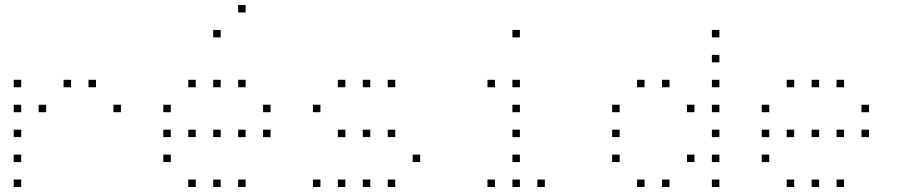

<svg xmlns="http://www.w3.org/2000/svg" viewBox="-20 -785 3640 770"><path d="M36 -465Q35 -465 35 -465Q35 -465 35 -464V-436Q35 -435 35 -435Q35 -435 36 -435H64Q65 -435 65 -435Q65 -435 65 -436V-464Q65 -465 65 -465Q65 -465 64 -465ZM236 -465Q235 -465 235 -465Q235 -465 235 -464V-436Q235 -435 235 -435Q235 -435 236 -435H264Q265 -435 265 -435Q265 -435 265 -436V-464Q265 -465 265 -465Q265 -465 264 -465ZM336 -465Q335 -465 335 -465Q335 -465 335 -464V-436Q335 -435 335 -435Q335 -435 336 -435H364Q365 -435 365 -435Q365 -435 365 -436V-464Q365 -465 365 -465Q365 -465 364 -465ZM36 -365Q35 -365 35 -365Q35 -365 35 -364V-336Q35 -335 35 -335Q35 -335 36 -335H64Q65 -335 65 -335Q65 -335 65 -336V-364Q65 -365 65 -365Q65 -365 64 -365ZM136 -365Q135 -365 135 -365Q135 -365 135 -364V-336Q135 -335 135 -335Q135 -335 136 -335H164Q165 -335 165 -335Q165 -335 165 -336V-364Q165 -365 165 -365Q165 -365 164 -365ZM436 -365Q435 -365 435 -365Q435 -365 435 -364V-336Q435 -335 435 -335Q435 -335 436 -335H464Q465 -335 465 -335Q465 -335 465 -336V-364Q465 -365 465 -365Q465 -365 464 -365ZM36 -265Q35 -265 35 -265Q35 -265 35 -264V-236Q35 -235 35 -235Q35 -235 36 -235H64Q65 -235 65 -235Q65 -235 65 -236V-264Q65 -265 65 -265Q65 -265 64 -265ZM36 -165Q35 -165 35 -165Q35 -165 35 -164V-136Q35 -135 35 -135Q35 -135 36 -135H64Q65 -135 65 -135Q65 -135 65 -136V-164Q65 -165 65 -165Q65 -165 64 -165ZM36 -65Q35 -65 35 -65Q35 -65 35 -64V-36Q35 -35 35 -35Q35 -35 36 -35H64Q65 -35 65 -35Q65 -35 65 -36V-64Q65 -65 65 -65Q65 -65 64 -65Z M936 -765Q935 -765 935 -765Q935 -765 935 -764V-736Q935 -735 935 -735Q935 -735 936 -735H964Q965 -735 965 -735Q965 -735 965 -736V-764Q965 -765 965 -765Q965 -765 964 -765ZM836 -665Q835 -665 835 -665Q835 -665 835 -664V-636Q835 -635 835 -635Q835 -635 836 -635H864Q865 -635 865 -635Q865 -635 865 -636V-664Q865 -665 865 -665Q865 -665 864 -665ZM736 -465Q735 -465 735 -465Q735 -465 735 -464V-436Q735 -435 735 -435Q735 -435 736 -435H764Q765 -435 765 -435Q765 -435 765 -436V-464Q765 -465 765 -465Q765 -465 764 -465ZM836 -465Q835 -465 835 -465Q835 -465 835 -464V-436Q835 -435 835 -435Q835 -435 836 -435H864Q865 -435 865 -435Q865 -435 865 -436V-464Q865 -465 865 -465Q865 -465 864 -465ZM936 -465Q935 -465 935 -465Q935 -465 935 -464V-436Q935 -435 935 -435Q935 -435 936 -435H964Q965 -435 965 -435Q965 -435 965 -436V-464Q965 -465 965 -465Q965 -465 964 -465ZM636 -365Q635 -365 635 -365Q635 -365 635 -364V-336Q635 -335 635 -335Q635 -335 636 -335H664Q665 -335 665 -335Q665 -335 665 -336V-364Q665 -365 665 -365Q665 -365 664 -365ZM1036 -365Q1035 -365 1035 -365Q1035 -365 1035 -364V-336Q1035 -335 1035 -335Q1035 -335 1036 -335H1064Q1065 -335 1065 -335Q1065 -335 1065 -336V-364Q1065 -365 1065 -365Q1065 -365 1064 -365ZM636 -265Q635 -265 635 -265Q635 -265 635 -264V-236Q635 -235 635 -235Q635 -235 636 -235H664Q665 -235 665 -235Q665 -235 665 -236V-264Q665 -265 665 -265Q665 -265 664 -265ZM736 -265Q735 -265 735 -265Q735 -265 735 -264V-236Q735 -235 735 -235Q735 -235 736 -235H764Q765 -235 765 -235Q765 -235 765 -236V-264Q765 -265 765 -265Q765 -265 764 -265ZM836 -265Q835 -265 835 -265Q835 -265 835 -264V-236Q835 -235 835 -235Q835 -235 836 -235H864Q865 -235 865 -235Q865 -235 865 -236V-264Q865 -265 865 -265Q865 -265 864 -265ZM936 -265Q935 -265 935 -265Q935 -265 935 -264V-236Q935 -235 935 -235Q935 -235 936 -235H964Q965 -235 965 -235Q965 -235 965 -236V-264Q965 -265 965 -265Q965 -265 964 -265ZM1036 -265Q1035 -265 1035 -265Q1035 -265 1035 -264V-236Q1035 -235 1035 -235Q1035 -235 1036 -235H1064Q1065 -235 1065 -235Q1065 -235 1065 -236V-264Q1065 -265 1065 -265Q1065 -265 1064 -265ZM636 -165Q635 -165 635 -165Q635 -165 635 -164V-136Q635 -135 635 -135Q635 -135 636 -135H664Q665 -135 665 -135Q665 -135 665 -136V-164Q665 -165 665 -165Q665 -165 664 -165ZM736 -65Q735 -65 735 -65Q735 -65 735 -64V-36Q735 -35 735 -35Q735 -35 736 -35H764Q765 -35 765 -35Q765 -35 765 -36V-64Q765 -65 765 -65Q765 -65 764 -65ZM836 -65Q835 -65 835 -65Q835 -65 835 -64V-36Q835 -35 835 -35Q835 -35 836 -35H864Q865 -35 865 -35Q865 -35 865 -36V-64Q865 -65 865 -65Q865 -65 864 -65ZM936 -65Q935 -65 935 -65Q935 -65 935 -64V-36Q935 -35 935 -35Q935 -35 936 -35H964Q965 -35 965 -35Q965 -35 965 -36V-64Q965 -65 965 -65Q965 -65 964 -65Z M1336 -465Q1335 -465 1335 -465Q1335 -465 1335 -464V-436Q1335 -435 1335 -435Q1335 -435 1336 -435H1364Q1365 -435 1365 -435Q1365 -435 1365 -436V-464Q1365 -465 1365 -465Q1365 -465 1364 -465ZM1436 -465Q1435 -465 1435 -465Q1435 -465 1435 -464V-436Q1435 -435 1435 -435Q1435 -435 1436 -435H1464Q1465 -435 1465 -435Q1465 -435 1465 -436V-464Q1465 -465 1465 -465Q1465 -465 1464 -465ZM1536 -465Q1535 -465 1535 -465Q1535 -465 1535 -464V-436Q1535 -435 1535 -435Q1535 -435 1536 -435H1564Q1565 -435 1565 -435Q1565 -435 1565 -436V-464Q1565 -465 1565 -465Q1565 -465 1564 -465ZM1236 -365Q1235 -365 1235 -365Q1235 -365 1235 -364V-336Q1235 -335 1235 -335Q1235 -335 1236 -335H1264Q1265 -335 1265 -335Q1265 -335 1265 -336V-364Q1265 -365 1265 -365Q1265 -365 1264 -365ZM1336 -265Q1335 -265 1335 -265Q1335 -265 1335 -264V-236Q1335 -235 1335 -235Q1335 -235 1336 -235H1364Q1365 -235 1365 -235Q1365 -235 1365 -236V-264Q1365 -265 1365 -265Q1365 -265 1364 -265ZM1436 -265Q1435 -265 1435 -265Q1435 -265 1435 -264V-236Q1435 -235 1435 -235Q1435 -235 1436 -235H1464Q1465 -235 1465 -235Q1465 -235 1465 -236V-264Q1465 -265 1465 -265Q1465 -265 1464 -265ZM1536 -265Q1535 -265 1535 -265Q1535 -265 1535 -264V-236Q1535 -235 1535 -235Q1535 -235 1536 -235H1564Q1565 -235 1565 -235Q1565 -235 1565 -236V-264Q1565 -265 1565 -265Q1565 -265 1564 -265ZM1636 -165Q1635 -165 1635 -165Q1635 -165 1635 -164V-136Q1635 -135 1635 -135Q1635 -135 1636 -135H1664Q1665 -135 1665 -135Q1665 -135 1665 -136V-164Q1665 -165 1665 -165Q1665 -165 1664 -165ZM1236 -65Q1235 -65 1235 -65Q1235 -65 1235 -64V-36Q1235 -35 1235 -35Q1235 -35 1236 -35H1264Q1265 -35 1265 -35Q1265 -35 1265 -36V-64Q1265 -65 1265 -65Q1265 -65 1264 -65ZM1336 -65Q1335 -65 1335 -65Q1335 -65 1335 -64V-36Q1335 -35 1335 -35Q1335 -35 1336 -35H1364Q1365 -35 1365 -35Q1365 -35 1365 -36V-64Q1365 -65 1365 -65Q1365 -65 1364 -65ZM1436 -65Q1435 -65 1435 -65Q1435 -65 1435 -64V-36Q1435 -35 1435 -35Q1435 -35 1436 -35H1464Q1465 -35 1465 -35Q1465 -35 1465 -36V-64Q1465 -65 1465 -65Q1465 -65 1464 -65ZM1536 -65Q1535 -65 1535 -65Q1535 -65 1535 -64V-36Q1535 -35 1535 -35Q1535 -35 1536 -35H1564Q1565 -35 1565 -35Q1565 -35 1565 -36V-64Q1565 -65 1565 -65Q1565 -65 1564 -65Z M2036 -665Q2035 -665 2035 -665Q2035 -665 2035 -664V-636Q2035 -635 2035 -635Q2035 -635 2036 -635H2064Q2065 -635 2065 -635Q2065 -635 2065 -636V-664Q2065 -665 2065 -665Q2065 -665 2064 -665ZM1936 -465Q1935 -465 1935 -465Q1935 -465 1935 -464V-436Q1935 -435 1935 -435Q1935 -435 1936 -435H1964Q1965 -435 1965 -435Q1965 -435 1965 -436V-464Q1965 -465 1965 -465Q1965 -465 1964 -465ZM2036 -465Q2035 -465 2035 -465Q2035 -465 2035 -464V-436Q2035 -435 2035 -435Q2035 -435 2036 -435H2064Q2065 -435 2065 -435Q2065 -435 2065 -436V-464Q2065 -465 2065 -465Q2065 -465 2064 -465ZM2036 -365Q2035 -365 2035 -365Q2035 -365 2035 -364V-336Q2035 -335 2035 -335Q2035 -335 2036 -335H2064Q2065 -335 2065 -335Q2065 -335 2065 -336V-364Q2065 -365 2065 -365Q2065 -365 2064 -365ZM2036 -265Q2035 -265 2035 -265Q2035 -265 2035 -264V-236Q2035 -235 2035 -235Q2035 -235 2036 -235H2064Q2065 -235 2065 -235Q2065 -235 2065 -236V-264Q2065 -265 2065 -265Q2065 -265 2064 -265ZM2036 -165Q2035 -165 2035 -165Q2035 -165 2035 -164V-136Q2035 -135 2035 -135Q2035 -135 2036 -135H2064Q2065 -135 2065 -135Q2065 -135 2065 -136V-164Q2065 -165 2065 -165Q2065 -165 2064 -165ZM1936 -65Q1935 -65 1935 -65Q1935 -65 1935 -64V-36Q1935 -35 1935 -35Q1935 -35 1936 -35H1964Q1965 -35 1965 -35Q1965 -35 1965 -36V-64Q1965 -65 1965 -65Q1965 -65 1964 -65ZM2036 -65Q2035 -65 2035 -65Q2035 -65 2035 -64V-36Q2035 -35 2035 -35Q2035 -35 2036 -35H2064Q2065 -35 2065 -35Q2065 -35 2065 -36V-64Q2065 -65 2065 -65Q2065 -65 2064 -65ZM2136 -65Q2135 -65 2135 -65Q2135 -65 2135 -64V-36Q2135 -35 2135 -35Q2135 -35 2136 -35H2164Q2165 -35 2165 -35Q2165 -35 2165 -36V-64Q2165 -65 2165 -65Q2165 -65 2164 -65Z M2836 -665Q2835 -665 2835 -665Q2835 -665 2835 -664V-636Q2835 -635 2835 -635Q2835 -635 2836 -635H2864Q2865 -635 2865 -635Q2865 -635 2865 -636V-664Q2865 -665 2865 -665Q2865 -665 2864 -665ZM2836 -565Q2835 -565 2835 -565Q2835 -565 2835 -564V-536Q2835 -535 2835 -535Q2835 -535 2836 -535H2864Q2865 -535 2865 -535Q2865 -535 2865 -536V-564Q2865 -565 2865 -565Q2865 -565 2864 -565ZM2536 -465Q2535 -465 2535 -465Q2535 -465 2535 -464V-436Q2535 -435 2535 -435Q2535 -435 2536 -435H2564Q2565 -435 2565 -435Q2565 -435 2565 -436V-464Q2565 -465 2565 -465Q2565 -465 2564 -465ZM2636 -465Q2635 -465 2635 -465Q2635 -465 2635 -464V-436Q2635 -435 2635 -435Q2635 -435 2636 -435H2664Q2665 -435 2665 -435Q2665 -435 2665 -436V-464Q2665 -465 2665 -465Q2665 -465 2664 -465ZM2836 -465Q2835 -465 2835 -465Q2835 -465 2835 -464V-436Q2835 -435 2835 -435Q2835 -435 2836 -435H2864Q2865 -435 2865 -435Q2865 -435 2865 -436V-464Q2865 -465 2865 -465Q2865 -465 2864 -465ZM2436 -365Q2435 -365 2435 -365Q2435 -365 2435 -364V-336Q2435 -335 2435 -335Q2435 -335 2436 -335H2464Q2465 -335 2465 -335Q2465 -335 2465 -336V-364Q2465 -365 2465 -365Q2465 -365 2464 -365ZM2736 -365Q2735 -365 2735 -365Q2735 -365 2735 -364V-336Q2735 -335 2735 -335Q2735 -335 2736 -335H2764Q2765 -335 2765 -335Q2765 -335 2765 -336V-364Q2765 -365 2765 -365Q2765 -365 2764 -365ZM2836 -365Q2835 -365 2835 -365Q2835 -365 2835 -364V-336Q2835 -335 2835 -335Q2835 -335 2836 -335H2864Q2865 -335 2865 -335Q2865 -335 2865 -336V-364Q2865 -365 2865 -365Q2865 -365 2864 -365ZM2436 -265Q2435 -265 2435 -265Q2435 -265 2435 -264V-236Q2435 -235 2435 -235Q2435 -235 2436 -235H2464Q2465 -235 2465 -235Q2465 -235 2465 -236V-264Q2465 -265 2465 -265Q2465 -265 2464 -265ZM2836 -265Q2835 -265 2835 -265Q2835 -265 2835 -264V-236Q2835 -235 2835 -235Q2835 -235 2836 -235H2864Q2865 -235 2865 -235Q2865 -235 2865 -236V-264Q2865 -265 2865 -265Q2865 -265 2864 -265ZM2436 -165Q2435 -165 2435 -165Q2435 -165 2435 -164V-136Q2435 -135 2435 -135Q2435 -135 2436 -135H2464Q2465 -135 2465 -135Q2465 -135 2465 -136V-164Q2465 -165 2465 -165Q2465 -165 2464 -165ZM2736 -165Q2735 -165 2735 -165Q2735 -165 2735 -164V-136Q2735 -135 2735 -135Q2735 -135 2736 -135H2764Q2765 -135 2765 -135Q2765 -135 2765 -136V-164Q2765 -165 2765 -165Q2765 -165 2764 -165ZM2836 -165Q2835 -165 2835 -165Q2835 -165 2835 -164V-136Q2835 -135 2835 -135Q2835 -135 2836 -135H2864Q2865 -135 2865 -135Q2865 -135 2865 -136V-164Q2865 -165 2865 -165Q2865 -165 2864 -165ZM2536 -65Q2535 -65 2535 -65Q2535 -65 2535 -64V-36Q2535 -35 2535 -35Q2535 -35 2536 -35H2564Q2565 -35 2565 -35Q2565 -35 2565 -36V-64Q2565 -65 2565 -65Q2565 -65 2564 -65ZM2636 -65Q2635 -65 2635 -65Q2635 -65 2635 -64V-36Q2635 -35 2635 -35Q2635 -35 2636 -35H2664Q2665 -35 2665 -35Q2665 -35 2665 -36V-64Q2665 -65 2665 -65Q2665 -65 2664 -65ZM2836 -65Q2835 -65 2835 -65Q2835 -65 2835 -64V-36Q2835 -35 2835 -35Q2835 -35 2836 -35H2864Q2865 -35 2865 -35Q2865 -35 2865 -36V-64Q2865 -65 2865 -65Q2865 -65 2864 -65Z M3136 -465Q3135 -465 3135 -465Q3135 -465 3135 -464V-436Q3135 -435 3135 -435Q3135 -435 3136 -435H3164Q3165 -435 3165 -435Q3165 -435 3165 -436V-464Q3165 -465 3165 -465Q3165 -465 3164 -465ZM3236 -465Q3235 -465 3235 -465Q3235 -465 3235 -464V-436Q3235 -435 3235 -435Q3235 -435 3236 -435H3264Q3265 -435 3265 -435Q3265 -435 3265 -436V-464Q3265 -465 3265 -465Q3265 -465 3264 -465ZM3336 -465Q3335 -465 3335 -465Q3335 -465 3335 -464V-436Q3335 -435 3335 -435Q3335 -435 3336 -435H3364Q3365 -435 3365 -435Q3365 -435 3365 -436V-464Q3365 -465 3365 -465Q3365 -465 3364 -465ZM3036 -365Q3035 -365 3035 -365Q3035 -365 3035 -364V-336Q3035 -335 3035 -335Q3035 -335 3036 -335H3064Q3065 -335 3065 -335Q3065 -335 3065 -336V-364Q3065 -365 3065 -365Q3065 -365 3064 -365ZM3436 -365Q3435 -365 3435 -365Q3435 -365 3435 -364V-336Q3435 -335 3435 -335Q3435 -335 3436 -335H3464Q3465 -335 3465 -335Q3465 -335 3465 -336V-364Q3465 -365 3465 -365Q3465 -365 3464 -365ZM3036 -265Q3035 -265 3035 -265Q3035 -265 3035 -264V-236Q3035 -235 3035 -235Q3035 -235 3036 -235H3064Q3065 -235 3065 -235Q3065 -235 3065 -236V-264Q3065 -265 3065 -265Q3065 -265 3064 -265ZM3136 -265Q3135 -265 3135 -265Q3135 -265 3135 -264V-236Q3135 -235 3135 -235Q3135 -235 3136 -235H3164Q3165 -235 3165 -235Q3165 -235 3165 -236V-264Q3165 -265 3165 -265Q3165 -265 3164 -265ZM3236 -265Q3235 -265 3235 -265Q3235 -265 3235 -264V-236Q3235 -235 3235 -235Q3235 -235 3236 -235H3264Q3265 -235 3265 -235Q3265 -235 3265 -236V-264Q3265 -265 3265 -265Q3265 -265 3264 -265ZM3336 -265Q3335 -265 3335 -265Q3335 -265 3335 -264V-236Q3335 -235 3335 -235Q3335 -235 3336 -235H3364Q3365 -235 3365 -235Q3365 -235 3365 -236V-264Q3365 -265 3365 -265Q3365 -265 3364 -265ZM3436 -265Q3435 -265 3435 -265Q3435 -265 3435 -264V-236Q3435 -235 3435 -235Q3435 -235 3436 -235H3464Q3465 -235 3465 -235Q3465 -235 3465 -236V-264Q3465 -265 3465 -265Q3465 -265 3464 -265ZM3036 -165Q3035 -165 3035 -165Q3035 -165 3035 -164V-136Q3035 -135 3035 -135Q3035 -135 3036 -135H3064Q3065 -135 3065 -135Q3065 -135 3065 -136V-164Q3065 -165 3065 -165Q3065 -165 3064 -165ZM3136 -65Q3135 -65 3135 -65Q3135 -65 3135 -64V-36Q3135 -35 3135 -35Q3135 -35 3136 -35H3164Q3165 -35 3165 -35Q3165 -35 3165 -36V-64Q3165 -65 3165 -65Q3165 -65 3164 -65ZM3236 -65Q3235 -65 3235 -65Q3235 -65 3235 -64V-36Q3235 -35 3235 -35Q3235 -35 3236 -35H3264Q3265 -35 3265 -35Q3265 -35 3265 -36V-64Q3265 -65 3265 -65Q3265 -65 3264 -65ZM3336 -65Q3335 -65 3335 -65Q3335 -65 3335 -64V-36Q3335 -35 3335 -35Q3335 -35 3336 -35H3364Q3365 -35 3365 -35Q3365 -35 3365 -36V-64Q3365 -65 3365 -65Q3365 -65 3364 -65Z"/></svg>

Font: Doto Black Thin
Style: Regular
Weight: 250
Monospace: yes
Version: Version 1.000